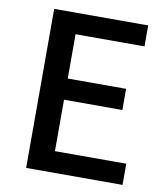

<svg xmlns="http://www.w3.org/2000/svg" viewBox="-83 -806 765 875"><g transform="rotate(10 300.0 -368.0)"><path d="M97 0H543V-98H213V-336H483V-434H213V-639H532V-736H97Z"/></g></svg>

Font: Spoqa Han Sans Neo Medium
Style: Regular
Weight: 500
Designer: [Spoqa Han Sans Neo] Dong-huui Kim  Younghwa Kang  Yujin Lee  [Noto Sans] Ryoko NISHIZUKA  (kana & ideographs); Paul D. 
Foundry: Spoqa (http://www.spoqa-han-sans.com)
Version: Version 1.000